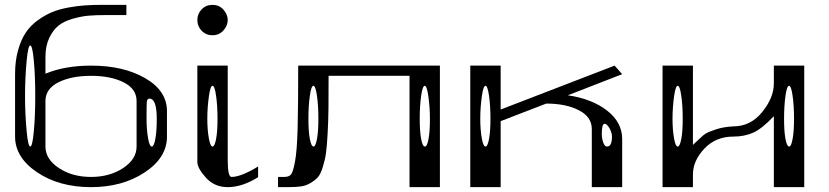

<svg xmlns="http://www.w3.org/2000/svg" viewBox="-20 -770 3412 790"><path d="M625 -281.2Q625 -364.3 594.7 -364.3Q585.9 -364.3 584 -350.6Q583 -341.8 583 -281.2Q583 -234.4 589.8 -198.2Q595.7 -167 604.5 -167Q613.3 -167 619.1 -198.2Q625 -228.5 625 -281.2ZM89.8 -521.5Q83 -449.2 83 -375Q83 -300.8 89.8 -228.5Q95.7 -167 104.5 -167Q113.3 -167 119.1 -228.5Q125 -290 125 -375Q125 -460 119.1 -521.5Q113.3 -583 104.5 -583Q95.7 -583 89.8 -521.5ZM667 -208Q667 -121.1 575.2 -60.5Q483.4 0 354.5 0Q223.6 0 132.8 -61Q42 -122.1 42 -208V-312.5V-464.8Q42 -519.5 54.2 -563Q66.4 -606.4 85.9 -635.7Q105.5 -665 135.3 -686.5Q165 -708 194.8 -720.2Q224.6 -732.4 262.7 -739.3Q300.8 -746.1 331.5 -748Q362.3 -750 399.4 -750H500V-708Q500 -708 417 -708Q376 -708 345.7 -705.6Q315.4 -703.1 279.3 -692.9Q243.2 -682.6 220.7 -664.6Q198.2 -646.5 182.6 -613.8Q167 -581.1 167 -535.2V-466.8Q247.1 -500 354.5 -500Q488.3 -500 577.6 -448.2Q667 -396.5 667 -312.5ZM542 -167V-354.5Q542 -404.3 488.8 -431.2Q435.5 -458 354.5 -458Q273.4 -458 220.2 -431.2Q167 -404.3 167 -354.5V-167Q167 -115.2 222.2 -78.6Q277.3 -42 354.5 -42Q431.6 -42 486.8 -78.6Q542 -115.2 542 -167Z M898.4 -643.6Q880.9 -625 854.5 -625Q827.1 -625 809.6 -643.6Q792 -662.1 792 -687.5Q792 -712.9 809.6 -731.4Q827.1 -750 854.5 -750Q880.9 -750 898.4 -731.4Q917 -710.9 917 -687.5Q917 -664.1 898.4 -643.6ZM875 -281.2Q875 -335 869.1 -376Q863.3 -417 854.5 -417Q845.7 -417 839.8 -376Q833 -328.1 833 -281.2Q833 -234.4 839.8 -198.2Q845.7 -167 854.5 -167Q863.3 -167 869.1 -198.2Q875 -228.5 875 -281.2ZM917 -500V-110.4Q917 -42 932.6 -42Q971.7 -42 1042 -85V-41Q976.6 0 917 0Q862.3 0 827.1 -39.1Q792 -78.1 792 -103.5V-500Z M1749 -281.2Q1749 -328.1 1742.2 -376Q1736.3 -417 1727.5 -417Q1718.8 -417 1712.9 -376Q1707 -335 1707 -281.2Q1707 -228.5 1712.9 -198.2Q1718.8 -167 1728.5 -167Q1737.3 -167 1743.2 -198.2Q1749 -228.5 1749 -281.2ZM1290 -281.2Q1290 -335 1284.2 -376Q1278.3 -417 1269.5 -417Q1260.7 -417 1254.9 -376Q1249 -335 1249 -281.2Q1249 -228.5 1254.9 -198.2Q1260.7 -167 1270.5 -167Q1278.3 -167 1284.2 -198.2Q1290 -228.5 1290 -281.2ZM1790 -500V0H1665V-458H1332Q1332 -374 1331.5 -324.7Q1331.1 -275.4 1328.1 -221.7Q1325.2 -168 1321.3 -140.1Q1317.4 -112.3 1308.1 -82.5Q1298.8 -52.7 1287.6 -40.5Q1276.4 -28.3 1257.8 -17.1Q1239.3 -5.9 1217.8 -2.9Q1196.3 0 1165 0H1124V-42H1149.4Q1168 -42 1176.8 -51.3Q1185.5 -60.5 1193.8 -105Q1202.1 -149.4 1204.6 -241.7Q1207 -334 1207 -500Z M1998 -281.2Q1998 -335 1992.2 -376Q1986.3 -417 1977.5 -417Q1968.8 -417 1962.9 -376Q1956.1 -328.1 1956.1 -281.2Q1956.1 -234.4 1962.9 -198.2Q1968.8 -167 1977.5 -167Q1986.3 -167 1992.2 -198.2Q1998 -228.5 1998 -281.2ZM2456.1 -218.8Q2456.1 -199.2 2462.9 -181.6Q2468.8 -167 2477.5 -167Q2498 -167 2498 -208Q2498 -224.6 2487.3 -243.2Q2476.6 -260.7 2467.8 -260.7Q2456.1 -260.7 2456.1 -218.8ZM2540 0H2415V-239.3Q2415 -289.1 2361.8 -316.4Q2308.6 -343.8 2227.5 -343.8L2040 -271.5V0H1915V-500H2040V-319.3L2508.8 -500L2540 -464.8L2316.4 -377.9Q2416 -363.3 2478 -314.9Q2540 -266.6 2540 -198.2Z M3247.1 -281.2Q3247.1 -335 3241.2 -376Q3235.4 -417 3226.6 -417Q3217.8 -417 3211.9 -376Q3206.1 -335 3206.1 -281.2Q3206.1 -228.5 3211.9 -198.2Q3217.8 -167 3227.5 -167Q3235.4 -167 3241.2 -198.2Q3247.1 -228.5 3247.1 -281.2ZM2789.1 -281.2Q2789.1 -335 2783.2 -376Q2777.3 -417 2768.6 -417Q2759.8 -417 2753.9 -376Q2747.1 -328.1 2747.1 -281.2Q2747.1 -234.4 2753.9 -198.2Q2759.8 -167 2768.6 -167Q2777.3 -167 2783.2 -198.2Q2789.1 -228.5 2789.1 -281.2ZM2997.1 -208Q2924.8 -208 2877.9 -158.2Q2831.1 -108.4 2831.1 -51.8V0H2706.1V-500H2831.1V-173.8Q2833 -174.8 2853 -194.3Q2873 -213.9 2884.3 -220.7Q2895.5 -227.5 2926.3 -237.8Q2957 -248 2997.1 -250Q3068.4 -250 3116.2 -309.1Q3164.1 -368.2 3164.1 -426.8V-500H3289.1V0H3164.1V-292Q3115.2 -240.2 3079.1 -224.1Q3043 -208 2997.1 -208Z"/></svg>

Font: okolaksMetalik
Style: bold
Weight: 700
Width: 7
Version: Version 0.6